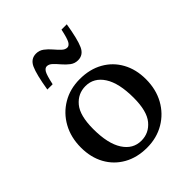

<svg xmlns="http://www.w3.org/2000/svg" viewBox="-194 -778 898 898"><g transform="rotate(-45 255.5 -328.5)"><path d="M253.5 11Q188 11 138.8 -16.8Q89.5 -44.5 62.2 -94Q35 -143.5 35 -208.5Q35 -275.5 63.8 -327.5Q92.5 -379.5 142.8 -409.2Q193 -439 257.5 -439Q323.5 -439 372.8 -411.2Q422 -383.5 449.2 -334Q476.5 -284.5 476.5 -219.5Q476.5 -152.5 447.8 -100.5Q419 -48.5 368.5 -18.8Q318 11 253.5 11ZM258 -31Q308.5 -31 341.5 -70.8Q374.5 -110.5 374.5 -199Q374.5 -295.5 341.8 -346.2Q309 -397 253.5 -397Q203 -397 170 -357.5Q137 -318 137 -229Q137 -132.5 169.8 -81.8Q202.5 -31 258 -31ZM396 -663Q382 -577 366 -541.8Q350 -506.5 314.5 -506.5Q293 -506.5 276.2 -519.2Q259.5 -532 245.5 -548.5Q231.5 -565 218.2 -577.8Q205 -590.5 191 -590.5Q179 -590.5 170.2 -575.5Q161.5 -560.5 151 -511.5H116Q130 -598 146 -633Q162 -668 197.5 -668Q219 -668 235.8 -655.2Q252.5 -642.5 266.5 -626Q280.5 -609.5 293.8 -596.8Q307 -584 321 -584Q333 -584 341.8 -599Q350.5 -614 361 -663Z"/></g></svg>

Font: Newsreader Text Medium
Style: Regular
Weight: 500
Designer: Hugues Gentile
Foundry: Production Type
Version: Version 1.002